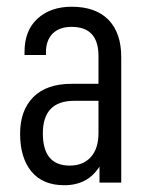

<svg xmlns="http://www.w3.org/2000/svg" viewBox="-20 -545 441 573"><path d="M304.2 -485.4Q341.8 -446.3 341.8 -375V0H276.9V-47.9Q241.7 7.8 171.9 7.8Q107.9 7.8 74.2 -32.7Q40 -73.7 40 -146Q40 -215.8 79.6 -255.4Q119.1 -294.9 193.8 -294.9H273.9V-377.9Q273.9 -464.8 193.8 -464.8Q157.2 -464.8 137.2 -444.8Q117.2 -424.8 117.2 -389.2V-380.9H53.2V-390.1Q53.2 -453.6 91.3 -488.8Q130.4 -524.9 193.8 -524.9Q266.1 -524.9 304.2 -485.4ZM251.5 -76.7Q273.9 -102.1 273.9 -147.9V-244.1H201.2Q107.9 -244.1 107.9 -147Q107.9 -50.8 188 -50.8Q228.5 -50.8 251.5 -76.7Z"/></svg>

Font: D-DIN Condensed
Style: Regular
Weight: 400
Width: 3
Designer: Charles Nix
Foundry: Datto Inc.
Version: Version 1.00